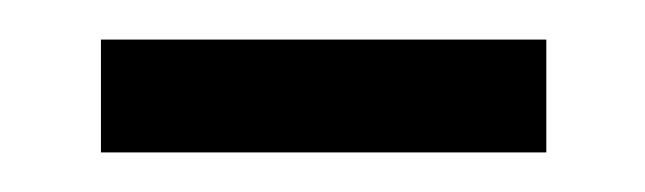

<svg xmlns="http://www.w3.org/2000/svg" viewBox="-20 -680 326 97"><path d="M256 -660V-603H31V-660Z"/></svg>

Font: Mukta Mahee
Style: Regular
Weight: 400
Designer: Shuchita Grover, Noopur Datye, Girish Dalvi, Yashodeep Gholap
Foundry: Ek Type
Version: Version 2.538;PS 1.000;hotconv 16.6.51;makeotf.lib2.5.65220;